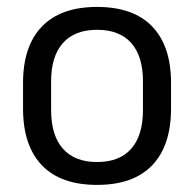

<svg xmlns="http://www.w3.org/2000/svg" viewBox="-20 -521 560 554"><path d="M260 12.5Q155 12.5 100.8 -44.2Q46.5 -101 46.5 -207.5V-282Q46.5 -388 101 -444.5Q155.5 -501 260 -501Q365 -501 419.2 -444.5Q473.5 -388 473.5 -282V-207.5Q473.5 -101 419.2 -44.2Q365 12.5 260 12.5ZM260 -53.5Q325 -53.5 358.8 -92Q392.5 -130.5 392.5 -203V-286.5Q392.5 -358.5 358.8 -396.8Q325 -435 260 -435Q195.5 -435 161.5 -396.8Q127.5 -358.5 127.5 -286.5V-203Q127.5 -130.5 161.5 -92Q195.5 -53.5 260 -53.5Z"/></svg>

Font: Anek Devanagari Medium
Style: Regular
Weight: 400
Version: Version 1.003